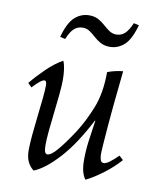

<svg xmlns="http://www.w3.org/2000/svg" viewBox="-78 -720 653 796"><g transform="rotate(10 248.5 -322.0)"><path d="M118 15Q83 -11 83 -64Q83 -90 86.5 -129Q90 -168 95 -210Q100 -252 103.5 -287Q107 -322 107 -341Q107 -361 98 -361Q84 -361 49 -323L33 -339Q59 -371 92.5 -403.5Q126 -436 160 -455Q166 -442 169 -421.5Q172 -401 172 -376Q172 -354 168.5 -316.5Q165 -279 160 -237.5Q155 -196 151.5 -159Q148 -122 148 -99Q148 -78 151.5 -69.5Q155 -61 162 -61Q178 -61 204.5 -92.5Q231 -124 265 -176Q297 -226 322 -289Q347 -352 347 -440Q379 -452 412 -455Q410 -434 406 -396.5Q402 -359 397.5 -314Q393 -269 389.5 -225.5Q386 -182 383.5 -148Q381 -114 381 -99Q381 -88 384.5 -77Q388 -66 398 -66Q408 -66 423.5 -77.5Q439 -89 458 -108L475 -92Q447 -60 408 -30.5Q369 -1 336 15Q316 -11 316 -64Q316 -103 321 -142Q326 -181 334 -233H332Q278 -128 221.5 -66Q165 -4 118 15ZM216 -604Q195 -604 180 -590.5Q165 -577 152 -545L130 -550Q147 -612 173.5 -635.5Q200 -659 234 -659Q257 -659 273 -650Q289 -641 301.5 -629.5Q314 -618 327.5 -609Q341 -600 357 -600Q378 -600 393 -614Q408 -628 421 -659L443 -654Q426 -592 399.5 -568.5Q373 -545 339 -545Q317 -545 300.5 -554Q284 -563 271.5 -574.5Q259 -586 246 -595Q233 -604 216 -604Z"/></g></svg>

Font: Bona Nova
Style: Italic
Weight: 400
Italic angle: -4°
Designer: Mateusz Machalski
Foundry: Capitalics
Version: Version 4.001; ttfautohint (v1.8.3)